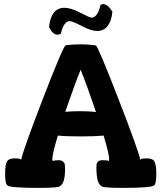

<svg xmlns="http://www.w3.org/2000/svg" viewBox="-20 -916 787 936"><path d="M5 -69Q5 -113 14 -128.5Q23 -144 52 -144Q83 -144 83 -136Q90 -178 189.5 -435.5Q289 -693 300 -695Q332 -700 378 -700Q402 -700 447 -695Q458 -690 557.5 -433.5Q657 -177 664 -136Q664 -144 695 -144Q724 -144 733 -128.5Q742 -113 742 -69Q742 -18 731 -12Q718 0 575 0Q472 0 472 -11Q450 -24 450 -100Q450 -111 451 -117Q452 -123 459 -129Q466 -135 479 -135Q508 -135 508 -131Q512 -131 512 -141Q512 -166 485 -255Q444 -251 376 -251Q303 -251 262 -255Q235 -165 235 -140Q235 -132 239 -131Q245 -135 265 -135Q280 -135 287.5 -128Q295 -121 296 -114Q297 -107 297 -91Q297 -25 275 -11Q275 0 172 0Q29 0 16 -12Q5 -18 5 -69ZM219 -784Q229 -878 294 -878Q326 -878 371.5 -854Q417 -830 426 -830Q456 -830 470 -892Q478 -896 483 -896Q505 -896 528 -859Q518 -765 453 -765Q425 -765 379 -789Q333 -813 321 -813Q290 -813 277 -752Q270 -747 260 -747Q237 -747 219 -784ZM298 -371Q336 -374 371 -374Q412 -374 448 -370Q403 -503 373 -576Q345 -507 298 -371Z"/></svg>

Font: Gorditas
Style: Regular
Weight: 400
Designer: Gustavo Dipre (gbrenda1987@gmail.com)
Foundry: Gustavo Dipre (gbrenda1987@gmail.com)
Version: Version 1.001